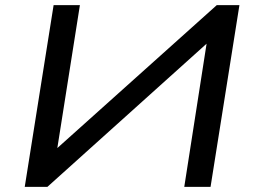

<svg xmlns="http://www.w3.org/2000/svg" viewBox="-20 -725 991 745"><path d="M76 0 188 -705H290L200 -135L184 -134L821 -705H909L797 0H695L784 -571L800 -572L164 0Z"/></svg>

Font: Nunito Sans 10pt Expanded Medium
Style: Italic
Weight: 500
Width: 7
Italic angle: -9°
Designer: Vernon Adams
Foundry: Vernon Adams
Version: Version 3.101;gftools[0.9.27]